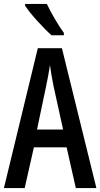

<svg xmlns="http://www.w3.org/2000/svg" viewBox="-20 -960 512 980"><path d="M219 -940H108V-931C134 -890 204 -814 243 -780H306V-792C280 -827 240 -895 219 -940ZM367 0H472L296 -714H173L0 0H106L153 -208H320ZM253 -522 302 -299H169L216 -523C223 -557 231 -598 235 -628C239 -596 245 -563 253 -522Z"/></svg>

Font: Noto Sans Malayalam ExtraCondensed Medium
Style: Regular
Weight: 500
Width: 2
Designer: Jelle Bosma - Monotype Design Team
Foundry: Monotype Imaging Inc.
Version: Version 2.104